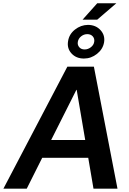

<svg xmlns="http://www.w3.org/2000/svg" viewBox="-57 -1125 769 1145"><path d="M102.5 0H-36.6L344.7 -727.5H502.9L643.6 0H500.5L469.2 -184.1H194.8ZM248 -290H451.2L400.4 -588.9H398.4ZM443.4 -775.9Q397 -775.9 369.1 -806.6Q341.3 -837.4 349.1 -880.4Q355.5 -921.4 390.1 -948.7Q424.8 -976.1 467.8 -976.6Q514.6 -976.1 542.7 -945.1Q570.8 -914.1 563.5 -871.6Q556.2 -831.1 521.2 -803.5Q486.3 -775.9 443.4 -775.9ZM435.5 -1007.8 522.9 -1105.5H636.7L522.9 -1007.8ZM447.8 -830.1Q467.8 -830.1 484.9 -843.3Q502 -856.4 504.9 -876Q507.8 -895 496.1 -908.2Q484.4 -921.4 463.4 -921.4Q443.4 -921.4 427 -908.4Q410.6 -895.5 407.2 -876Q403.8 -857.4 415.3 -843.8Q426.8 -830.1 447.8 -830.1Z"/></svg>

Font: Inter Display Semi Bold
Style: Italic
Weight: 600
Italic angle: -9.39999°
Designer: Rasmus Andersson
Foundry: rsms
Version: Version 4.000;git-4fc901f